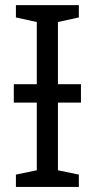

<svg xmlns="http://www.w3.org/2000/svg" viewBox="-20 -734 373 754"><path d="M289.6 -713.9V-665.5L207.5 -647.5V-403.3H297.9V-331.1H207.5V-65.4L289.6 -48.3V0H42.5V-48.3L124.5 -65.4V-331.1H34.2V-403.3H124.5V-647.5L42.5 -665.5V-713.9Z"/></svg>

Font: Open Sans
Style: Regular
Weight: 400
Designer: Monotype Design Team
Foundry: Monotype Imaging Inc.
Version: Version 3.000; ttfautohint (v1.8.4)